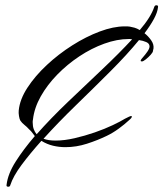

<svg xmlns="http://www.w3.org/2000/svg" viewBox="-20 -713 619 728"><path d="M11 -5Q3 -5 5 -13Q10 -54 39.5 -100.5Q69 -147 112 -197Q108 -202 103 -209Q98 -216 90 -223Q82 -232 72.5 -239.5Q63 -247 57 -256Q54 -261 52 -273Q50 -285 51 -294Q55 -336 84 -380.5Q113 -425 157.5 -466.5Q202 -508 254 -541Q306 -574 358 -593.5Q410 -613 453 -613H463Q467 -613 472.5 -612Q478 -611 490 -608Q500 -605 510 -599Q552 -648 565 -687Q567 -693 573 -693Q581 -693 579 -685Q577 -666 563.5 -641Q550 -616 528 -587Q542 -576 553 -560.5Q564 -545 562 -529Q562 -528 561 -525Q560 -522 560 -520Q560 -515 551.5 -505.5Q543 -496 533 -488Q523 -480 518 -480Q516 -480 516 -480.5Q516 -481 514 -481Q514 -482 513.5 -482.5Q513 -483 514 -485Q514 -487 522.5 -496.5Q531 -506 539 -517.5Q547 -529 547 -537Q547 -548 534.5 -553.5Q522 -559 507 -561Q462 -506 398.5 -442.5Q335 -379 268 -314Q201 -249 145 -187Q163 -180 191 -180Q224 -180 263 -189Q302 -198 339.5 -211Q377 -224 407.5 -238.5Q438 -253 454 -263Q473 -273 477 -273Q480 -273 480 -271Q480 -266 469 -257Q453 -242 430.5 -225.5Q408 -209 385 -198Q350 -181 309.5 -168Q269 -155 228 -155Q204 -155 181 -160.5Q158 -166 137 -179Q94 -131 62 -88Q30 -45 19 -11Q18 -5 11 -5ZM119 -204Q173 -265 238.5 -327.5Q304 -390 368 -450.5Q432 -511 481 -564Q476 -565 472.5 -565Q469 -565 468 -565Q424 -565 375.5 -547.5Q327 -530 281 -499.5Q235 -469 197 -430Q159 -391 134.5 -347.5Q110 -304 105 -260Q104 -257 104 -254Q104 -251 104 -248Q104 -234 108 -223Q112 -212 119 -204Z"/></svg>

Font: The Nautigal
Style: Bold
Weight: 700
Designer: Robert E. Leuschke
Foundry: Robert E. Leuschke
Version: Version 1.100; ttfautohint (v1.8.3)